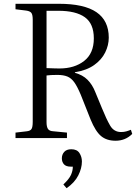

<svg xmlns="http://www.w3.org/2000/svg" viewBox="-20 -730 719 1015"><path d="M591 14Q544 14 514.5 -10.5Q485 -35 459 -98L407 -229Q389 -272 373 -294.5Q357 -317 336 -325.5Q315 -334 283 -334Q247 -334 226 -331V-84Q226 -60 233.5 -48.5Q241 -37 262 -36L334 -29V0H62V-29L122 -36Q140 -38 146.5 -48Q153 -58 153 -86V-626Q153 -652 146 -661.5Q139 -671 119 -674L62 -681V-710H291Q425 -710 490 -665.5Q555 -621 555 -531Q555 -491 536 -452.5Q517 -414 477.5 -386Q438 -358 376 -348V-345Q417 -334 442.5 -308.5Q468 -283 483 -245L519 -158Q542 -101 562 -66.5Q582 -32 620 -32Q635 -32 647.5 -35.5Q660 -39 672 -44L679 -22Q643 14 591 14ZM294 -368Q374 -368 425 -408Q476 -448 476 -527Q476 -605 428.5 -639Q381 -673 288 -673H226V-370Q252 -369 268 -368.5Q284 -368 294 -368ZM332 265 315 245Q345 217 355 195Q365 173 365 151H355Q329 151 318 138.5Q307 126 307 107Q307 87 319.5 73Q332 59 357 59Q387 59 400 79Q413 99 413 124Q413 159 394 197Q375 235 332 265Z"/></svg>

Font: Literata 36pt Light
Style: Regular
Weight: 300
Designer: Latin by Veronika Burian and Jose Scaglione. Greek by Irene Vlachou. Cyrillic by Vera Evstafieva.
Foundry: TypeTogether
Version: Version 3.002